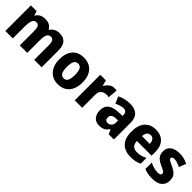

<svg xmlns="http://www.w3.org/2000/svg" viewBox="279 -1733 2916 2916"><g transform="rotate(45 1737.0 -275.0)"><path d="M671 -559Q757 -559 801 -511Q845 -463 845 -359V0H685V-312Q685 -372 669 -400Q653 -428 620 -428Q572 -428 553.5 -387.5Q535 -347 535 -268V0H375V-312Q375 -428 311 -428Q261 -428 243 -383Q225 -338 225 -252V0H65V-549H188L209 -480H216Q237 -519 276.5 -539Q316 -559 367 -559Q423 -559 459 -538.5Q495 -518 514 -482H524Q547 -520 585.5 -539.5Q624 -559 671 -559Z M1448 -276Q1448 -191 1420 -126.5Q1392 -62 1336 -26Q1280 10 1197 10Q1120 10 1064.5 -26Q1009 -62 978.5 -126Q948 -190 948 -276Q948 -407 1012.5 -483Q1077 -559 1200 -559Q1273 -559 1329 -526.5Q1385 -494 1416.5 -430.5Q1448 -367 1448 -276ZM1111 -275Q1111 -197 1131.5 -157Q1152 -117 1199 -117Q1246 -117 1266 -157Q1286 -197 1286 -276Q1286 -354 1265.5 -393Q1245 -432 1198 -432Q1152 -432 1131.5 -393Q1111 -354 1111 -275Z M1849 -559Q1861 -559 1875 -557.5Q1889 -556 1900 -554L1886 -397Q1867 -403 1835 -403Q1803 -403 1775.5 -390.5Q1748 -378 1731.5 -350.5Q1715 -323 1715 -276V0H1555V-549H1676L1699 -460H1707Q1727 -499 1764.5 -529Q1802 -559 1849 -559Z M2191 -560Q2288 -560 2342 -510.5Q2396 -461 2396 -363V0H2283L2254 -73H2250Q2218 -30 2182 -10Q2146 10 2085 10Q2013 10 1972 -37Q1931 -84 1931 -165Q1931 -253 1987 -295.5Q2043 -338 2152 -343L2236 -346V-363Q2236 -440 2167 -440Q2135 -440 2100 -429.5Q2065 -419 2027 -400L1980 -511Q2023 -534 2076.5 -547Q2130 -560 2191 -560ZM2192 -248Q2138 -246 2115.5 -226Q2093 -206 2093 -171Q2093 -138 2108.5 -123.5Q2124 -109 2150 -109Q2186 -109 2211.5 -134.5Q2237 -160 2237 -204V-250Z M2742 -559Q2851 -559 2913 -494.5Q2975 -430 2975 -309V-231H2659Q2661 -173 2690.5 -141.5Q2720 -110 2777 -110Q2824 -110 2863 -120Q2902 -130 2944 -152V-30Q2906 -9 2863 0.5Q2820 10 2761 10Q2639 10 2569 -60.5Q2499 -131 2499 -271Q2499 -414 2564.5 -486.5Q2630 -559 2742 -559ZM2746 -444Q2711 -444 2688 -418.5Q2665 -393 2662 -338H2828Q2827 -386 2806.5 -415Q2786 -444 2746 -444Z M3440 -165Q3440 -82 3387 -36Q3334 10 3226 10Q3175 10 3133.5 3Q3092 -4 3051 -21V-159Q3092 -138 3138 -126Q3184 -114 3220 -114Q3285 -114 3285 -153Q3285 -165 3277.5 -175.5Q3270 -186 3247.5 -198.5Q3225 -211 3180 -231Q3115 -260 3082.5 -298Q3050 -336 3050 -402Q3050 -479 3105.5 -519Q3161 -559 3254 -559Q3303 -559 3346 -548Q3389 -537 3435 -515L3390 -402Q3356 -419 3321.5 -430Q3287 -441 3257 -441Q3205 -441 3205 -410Q3205 -398 3212.5 -389Q3220 -380 3241.5 -368.5Q3263 -357 3306 -337Q3369 -308 3404.5 -271.5Q3440 -235 3440 -165Z"/></g></svg>

Font: Noto Sans Devanagari UI SemiCondensed ExtraBold
Style: Regular
Weight: 800
Width: 4
Designer: Jelle Bosma - Monotype Design Team
Foundry: Monotype Imaging Inc.
Version: Version 2.004; ttfautohint (v1.8.4.7-5d5b)